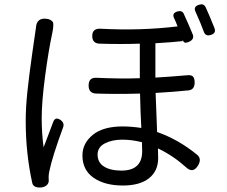

<svg xmlns="http://www.w3.org/2000/svg" viewBox="-20 -822 1040 879"><path d="M97.7 -268.6Q97.7 -329.1 105.5 -403.3Q113.3 -477.5 127.4 -576.2Q141.6 -674.8 144.5 -695.3Q147.5 -740.2 190.4 -736.3Q203.1 -735.4 210.4 -731Q217.8 -726.6 221.2 -722.2Q224.6 -717.8 224.1 -706.1Q223.6 -694.3 222.7 -689.5Q221.7 -684.6 218.8 -668Q202.1 -590.8 186.5 -473.6Q170.9 -356.4 170.9 -281.2Q170.9 -209 179.7 -147.5Q179.7 -148.4 223.6 -263.7Q233.4 -290 258.8 -271.5Q276.4 -257.8 268.6 -238.3Q219.7 -104.5 207 -43Q201.2 -19.5 203.1 0V2Q204.1 16.6 194.3 25.4Q184.6 34.2 169.9 36.1Q133.8 39.1 127.9 16.6Q97.7 -119.1 97.7 -268.6ZM540 -182.6Q493.2 -182.6 460 -165.5Q426.8 -148.4 426.8 -114.3Q426.8 -78.1 456.1 -59.6Q485.4 -41 536.1 -41Q630.9 -41 630.9 -129.9Q630.9 -155.3 629.9 -170.9Q584 -182.6 540 -182.6ZM620.1 -463.9V-622.1Q533.2 -619.1 436.5 -622.1Q402.3 -623 402.3 -657.2Q402.3 -693.4 442.4 -690.4Q625 -680.7 793 -701.2Q783.2 -726.6 776.4 -740.2Q766.6 -761.7 792 -769.5Q813.5 -775.4 821.3 -758.8Q847.7 -701.2 863.3 -662.1Q870.1 -639.6 840.8 -628.9Q822.3 -621.1 817.4 -637.7L816.4 -639.6V-633.8Q773.4 -628.9 691.4 -624V-466.8Q759.8 -470.7 836.9 -477.5Q855.5 -479.5 863.3 -471.7Q871.1 -463.9 871.1 -444.3Q871.1 -411.1 842.8 -408.2Q776.4 -401.4 692.4 -396.5Q693.4 -361.3 696.3 -295.9Q699.2 -230.5 699.2 -217.8Q798.8 -182.6 883.8 -112.3Q904.3 -93.8 886.7 -64.5Q863.3 -25.4 830.1 -57.6Q772.5 -109.4 703.1 -142.6Q704.1 -127 704.1 -98.6Q704.1 -39.1 662.1 -5.9Q620.1 27.3 543 27.3Q459 27.3 408.2 -8.3Q357.4 -43.9 357.4 -110.4Q357.4 -166 404.8 -204.6Q452.1 -243.2 542 -243.2Q579.1 -243.2 627 -236.3Q623 -305.7 621.1 -393.6Q521.5 -390.6 420.9 -393.6Q385.7 -394.5 385.7 -430.7Q385.7 -468.8 423.8 -465.8Q530.3 -460.9 620.1 -463.9ZM920.9 -790Q937.5 -754.9 961.9 -693.4Q970.7 -669.9 945.3 -662.1Q920.9 -654.3 913.1 -676.8Q901.4 -710 875 -768.6Q864.3 -791 889.6 -799.8Q912.1 -807.6 920.9 -790Z"/></svg>

Font: GenSenMaruGothic TW TTF Regular
Style: Regular
Weight: 400
Version: Version 1.301